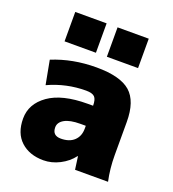

<svg xmlns="http://www.w3.org/2000/svg" viewBox="-139 -867 888 983"><g transform="rotate(20 305.0 -375.0)"><path d="M323.2 -339.8H352.5Q352.5 -374 339.8 -387.2Q327.1 -400.4 293 -400.4Q185.5 -400.4 87.9 -355.5L63.5 -485.4Q172.9 -530.3 302.7 -530.3Q432.6 -530.3 487.8 -481.9Q543 -433.6 543 -320.3V-139.6Q543 -67.4 557.6 0H377.9Q372.1 -37.1 368.2 -70.3H366.2Q338.9 -34.2 295.9 -12.2Q252.9 9.8 208 9.8Q131.8 9.8 85 -33.2Q38.1 -76.2 38.1 -156.2Q38.1 -236.3 111.3 -288.1Q184.6 -339.8 323.2 -339.8ZM102.5 -599.6V-759.8H273.4V-599.6ZM208 -169.9Q208 -125 254.4 -125Q300.8 -125 326.7 -149.4Q352.5 -173.8 352.5 -214.8V-230.5H323.2Q266.6 -230.5 237.3 -213.9Q208 -197.3 208 -169.9ZM333 -599.6V-759.8H502.9V-599.6Z"/></g></svg>

Font: GenEi M Gothic v2 Black
Style: Regular
Weight: 900
Version: Version 2.0